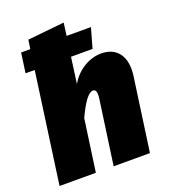

<svg xmlns="http://www.w3.org/2000/svg" viewBox="-139 -864 847 964"><g transform="rotate(-20 284.5 -382.0)"><path d="M436 -554C370 -554 304 -512 270 -451L289 -590H404L434 -696H304L313 -764L117 -744L110 -696H61L46 -590H95L13 0H207L246 -278C281 -353 310 -393 334 -393C347 -393 356 -383 350 -341L302 0H496L551 -393C565 -495 519 -554 436 -554Z"/></g></svg>

Font: Fira Sans Heavy
Style: Italic
Weight: 900
Italic angle: -8°
Designer: bBox Type GmbH & Carrois Corporate GbR & Edenspiekermann AG
Foundry: bBox Type GmbH & Carrois Corporate GbR & Edenspiekermann AG
Version: Version 4.301;PS 004.301;hotconv 1.0.88;makeotf.lib2.5.64775